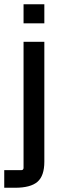

<svg xmlns="http://www.w3.org/2000/svg" viewBox="-52 -687 283 905"><path d="M157 -577H59V-667H157ZM48 115Q59 115 59 104V-490H157V75Q157 142 124.5 170Q92 198 19 198H-32V115Z"/></svg>

Font: Gemunu Libre ExtraLight SemiBold
Style: Regular
Weight: 600
Version: Version 1.100